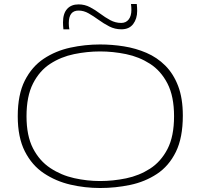

<svg xmlns="http://www.w3.org/2000/svg" viewBox="-20 -933 1006 963"><path d="M482 10Q406 10 333 -7Q260 -24 200 -64Q140 -104 104.5 -174Q69 -244 69 -350Q69 -459 104.5 -529Q140 -599 199.5 -638.5Q259 -678 332.5 -694Q406 -710 482 -710Q542 -710 601.5 -700.5Q661 -691 714.5 -668Q768 -645 809 -604Q850 -563 873.5 -501.5Q897 -440 897 -353Q897 -242 862 -171Q827 -100 767 -60.5Q707 -21 633 -5.5Q559 10 482 10ZM482 -25Q547 -25 612.5 -38.5Q678 -52 732.5 -87Q787 -122 820 -185.5Q853 -249 853 -350Q853 -450 820 -514Q787 -578 732.5 -613Q678 -648 612.5 -661.5Q547 -675 482 -675Q417 -675 351.5 -661.5Q286 -648 232 -613Q178 -578 145.5 -514Q113 -450 113 -350Q113 -252 145.5 -189Q178 -126 232.5 -90Q287 -54 352 -39.5Q417 -25 482 -25ZM298 -786Q297 -795 296.5 -804Q296 -813 296 -821Q296 -865 316.5 -888Q337 -911 374 -911Q405 -911 431.5 -897Q458 -883 482.5 -864.5Q507 -846 533 -832Q559 -818 588 -818Q612 -818 625.5 -835.5Q639 -853 639 -883Q639 -890 638.5 -898Q638 -906 637 -913H666Q667 -904 667.5 -895Q668 -886 668 -878Q668 -839 648 -812.5Q628 -786 589 -786Q556 -786 528 -800.5Q500 -815 474.5 -833.5Q449 -852 424.5 -866Q400 -880 374 -880Q325 -880 325 -817Q325 -799 328 -786Z"/></svg>

Font: Georama Extended ExtraLight
Style: Regular
Weight: 200
Width: 7
Designer: Jean-Baptiste Levee
Foundry: Production Type
Version: Version 1.000